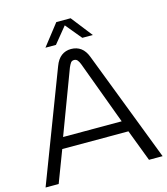

<svg xmlns="http://www.w3.org/2000/svg" viewBox="-127 -978 938 1076"><g transform="rotate(-15 342.5 -440.0)"><path d="M3 0 247 -639Q261 -677 285 -695Q309 -713 341 -713Q374 -713 398 -695.5Q422 -678 436 -640L682 0H603L533 -184H149L79 0ZM171 -248H511L375 -615Q369 -631 361.5 -640Q354 -649 342 -649Q329 -649 322.5 -640Q316 -631 309 -615ZM205 -757 301 -880H384L480 -757H419L342 -850L266 -757Z"/></g></svg>

Font: MuseoModerno Light
Style: Regular
Weight: 300
Designer: Pablo Cosgaya, Héctor Gatti, Marcela Romero, and the Authors of The MuseoModerno Project.
Foundry: Omnibus-Type Team
Version: Version 1.001